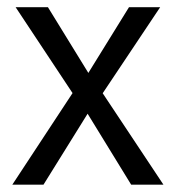

<svg xmlns="http://www.w3.org/2000/svg" viewBox="-20 -506 480 526"><path d="M13.7 0 191.4 -270.2V-231.9L22.8 -486.3H111.3L235.9 -283.7H208.1L333.4 -486.3H418.8L250.3 -234V-267.2L427.8 0H339.4L207.6 -214.7H232.6L99.1 0Z"/></svg>

Font: Nunito Sans 12pt ExtraLight Condensed
Style: Regular
Weight: 200
Width: 3
Version: Version 3.101;gftools[0.9.27]